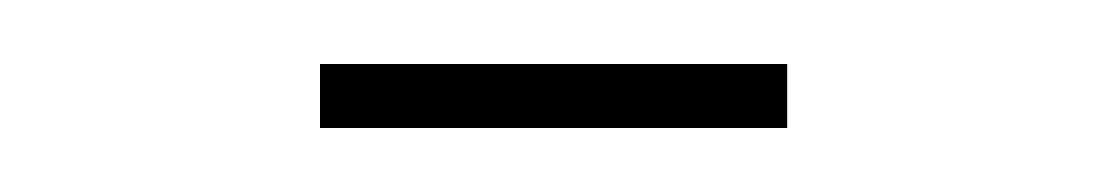

<svg xmlns="http://www.w3.org/2000/svg" viewBox="-20 -680 346 60"><path d="M80 -660H226V-640H80Z"/></svg>

Font: Big Shoulders Stencil Thin
Style: Regular
Weight: 100
Designer: Patric King
Foundry: XO Type Co
Version: Version 2.001